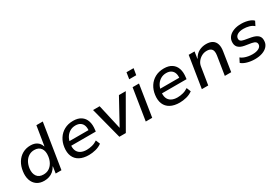

<svg xmlns="http://www.w3.org/2000/svg" viewBox="52 -1667 3785 2627"><g transform="rotate(-30 1944.5 -353.5)"><path d="M253 9Q183 9 136.5 -24Q90 -57 70.5 -115.5Q51 -174 62 -250Q72 -326 107.5 -384Q143 -442 199 -474Q255 -506 326 -506Q388 -506 428.5 -478Q469 -450 484 -400L488 -401L537 -705H638L526 0H435L451 -104H447Q426 -65 396.5 -40Q367 -15 330.5 -3Q294 9 253 9ZM286 -71Q336 -71 373 -94Q410 -117 434 -159Q458 -201 465 -255Q476 -333 443 -379.5Q410 -426 340 -426Q292 -426 254 -402.5Q216 -379 192 -337.5Q168 -296 160 -242Q150 -164 183 -117.5Q216 -71 286 -71Z M959 9Q871 9 813 -22.5Q755 -54 730.5 -112.5Q706 -171 717 -252Q727 -326 763.5 -383Q800 -440 860 -473Q920 -506 1000 -506Q1076 -506 1124.5 -473.5Q1173 -441 1192 -383Q1211 -325 1200 -246L1197 -223H789L799 -290H1140L1118 -268Q1126 -320 1114.5 -357Q1103 -394 1073 -414.5Q1043 -435 996 -435Q949 -435 911 -413.5Q873 -392 848.5 -355Q824 -318 816 -271L812 -250Q803 -192 818 -151.5Q833 -111 871.5 -89.5Q910 -68 967 -68Q1008 -68 1052.5 -79Q1097 -90 1137 -117L1164 -51Q1121 -19 1065.5 -5Q1010 9 959 9Z M1441 0 1312 -497H1416L1505 -105H1506L1721 -497H1829L1543 0Z M1951 -614 1967 -716H2079L2062 -614ZM1858 0 1937 -497H2038L1960 0Z M2393 9Q2305 9 2247 -22.5Q2189 -54 2164.5 -112.5Q2140 -171 2151 -252Q2161 -326 2197.5 -383Q2234 -440 2294 -473Q2354 -506 2434 -506Q2510 -506 2558.5 -473.5Q2607 -441 2626 -383Q2645 -325 2634 -246L2631 -223H2223L2233 -290H2574L2552 -268Q2560 -320 2548.5 -357Q2537 -394 2507 -414.5Q2477 -435 2430 -435Q2383 -435 2345 -413.5Q2307 -392 2282.5 -355Q2258 -318 2250 -271L2246 -250Q2237 -192 2252 -151.5Q2267 -111 2305.5 -89.5Q2344 -68 2401 -68Q2442 -68 2486.5 -79Q2531 -90 2571 -117L2598 -51Q2555 -19 2499.5 -5Q2444 9 2393 9Z M2744 0 2823 -497H2916L2899 -391H2903Q2935 -451 2987 -478.5Q3039 -506 3101 -506Q3162 -506 3199.5 -482.5Q3237 -459 3251.5 -413.5Q3266 -368 3255 -302L3208 0H3107L3154 -297Q3160 -335 3153.5 -362.5Q3147 -390 3125 -405.5Q3103 -421 3062 -421Q3018 -421 2981 -400.5Q2944 -380 2919.5 -347.5Q2895 -315 2889 -275L2845 0Z M3582 9Q3518 9 3461.5 -7Q3405 -23 3372 -52L3406 -119Q3429 -100 3459 -88.5Q3489 -77 3521.5 -71.5Q3554 -66 3585 -66Q3645 -66 3682 -85.5Q3719 -105 3723 -137Q3726 -165 3709.5 -181Q3693 -197 3652 -205L3547 -222Q3479 -234 3448.5 -269Q3418 -304 3426 -364Q3431 -404 3459.5 -436Q3488 -468 3538 -487Q3588 -506 3656 -506Q3692 -506 3728 -499.5Q3764 -493 3795 -480Q3826 -467 3844 -447L3810 -380Q3781 -407 3736.5 -419Q3692 -431 3648 -431Q3590 -431 3555.5 -411Q3521 -391 3517 -359Q3513 -332 3528.5 -316Q3544 -300 3583 -293L3684 -275Q3757 -261 3789.5 -227.5Q3822 -194 3813 -131Q3808 -90 3778 -58Q3748 -26 3697.5 -8.5Q3647 9 3582 9Z"/></g></svg>

Font: Nunito Sans 7pt Medium
Style: Italic
Weight: 500
Italic angle: -9°
Designer: Vernon Adams
Foundry: Vernon Adams
Version: Version 3.101;gftools[0.9.27]